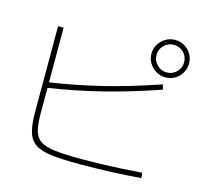

<svg xmlns="http://www.w3.org/2000/svg" viewBox="-118 -977 1236 1135"><g transform="rotate(15 500.0 -410.0)"><path d="M462 18Q354 18 288 10Q222 2 187.5 -22.5Q153 -47 140.5 -93Q128 -139 128 -214V-737H162V-214Q162 -147 172.5 -107.5Q183 -68 213 -48Q243 -28 303.5 -21Q364 -14 465 -14Q528 -14 593 -16Q658 -18 720 -21.5Q782 -25 833 -29L836 3Q796 6 750 9Q704 12 655 14Q606 16 557 17Q508 18 462 18ZM147 -400Q233 -413 315.5 -429Q398 -445 479.5 -465Q561 -485 644 -510Q727 -535 815 -565L824 -535Q650 -475 487.5 -434Q325 -393 151 -367ZM818 -609Q787 -609 761 -624.5Q735 -640 719 -666Q703 -692 703 -723Q703 -756 719 -781.5Q735 -807 761 -822.5Q787 -838 818 -838Q851 -838 876.5 -822.5Q902 -807 917.5 -781.5Q933 -756 933 -723Q933 -692 917.5 -666Q902 -640 876.5 -624.5Q851 -609 818 -609ZM818 -639Q854 -639 878.5 -664Q903 -689 903 -723Q903 -759 878.5 -783.5Q854 -808 818 -808Q784 -808 759 -783.5Q734 -759 734 -723Q734 -689 759 -664Q784 -639 818 -639Z"/></g></svg>

Font: M PLUS 2 ExtraLight
Style: Regular
Weight: 250
Designer: Coji Morishita
Foundry: UNDERFOREST DESIGN
Version: Version 1.001